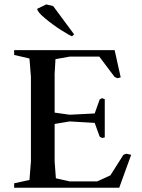

<svg xmlns="http://www.w3.org/2000/svg" viewBox="-20 -874 659 894"><path d="M315.4 -705.1Q304.7 -708.5 266.1 -732.9Q227.5 -757.3 190.4 -788.1Q153.3 -818.8 153.3 -833L195.3 -853.5L227.5 -845.7L325.2 -713.9ZM45.9 0V-20.5L117.2 -36.1L124 -122.1V-515.6L117.2 -601.6L45.9 -618.2V-640.6H513.7L542 -513.7L527.3 -509.8L513.7 -515.6L442.4 -610.4H304.7L238.3 -598.6L234.4 -530.3V-349.6L304.7 -339.8L420.9 -345.7L444.3 -411.1L455.1 -417L467.8 -412.1V-234.4L456.1 -231.4L444.3 -237.3L420.9 -301.8L304.7 -308.6L234.4 -296.9V-122.1L240.2 -43.9L304.7 -29.3H432.6L494.1 -57.6L554.7 -153.3L568.4 -158.2L590.8 -153.3L535.2 0Z"/></svg>

Font: Comprehension SemiBold
Style: Regular
Weight: 600
Designer: Alfredo Marco Pradil
Foundry: Alfredo Marco Pradil
Version: 1.0